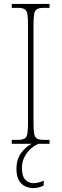

<svg xmlns="http://www.w3.org/2000/svg" viewBox="-20 -734 315 980"><path d="M40 0V-20H67Q92 -20 104 -26Q116 -32 119.5 -51Q123 -70 123 -108V-606Q123 -645 119.5 -663.5Q116 -682 104 -688Q92 -694 67 -694H40V-714H233V-694H207Q182 -694 170 -688Q158 -682 154.5 -663.5Q151 -645 151 -606V-108Q151 -70 154.5 -51Q158 -32 170 -26Q182 -20 207 -20H233V0ZM150 226Q112 226 88 202Q64 178 64 127Q64 77 90.5 43.5Q117 10 143 0H177Q158 7 138.5 24Q119 41 105.5 66Q92 91 92 123Q92 165 109 183Q126 201 151 201Q175 201 203 188V213Q190 219 178 222.5Q166 226 150 226Z"/></svg>

Font: Noto Serif Tamil Condensed Thin
Style: Italic
Weight: 100
Width: 3
Italic angle: -12°
Designer: Indian Type Foundry, Tom Grace, and the Monotype Design Team
Foundry: Monotype Imaging Inc.
Version: Version 2.003; ttfautohint (v1.8.4.7-5d5b)